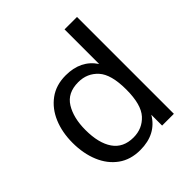

<svg xmlns="http://www.w3.org/2000/svg" viewBox="-192 -836 981 981"><g transform="rotate(-45 299.0 -345.0)"><path d="M264 10Q194 10 145 -25.5Q96 -61 70.5 -122.5Q45 -184 45 -261Q45 -337 70.5 -397.5Q96 -458 145 -494Q194 -530 264 -530Q373 -530 426 -450V-700H516V0H431V-78Q379 10 264 10ZM285 -60Q349 -60 390.5 -105.5Q432 -151 432 -260Q432 -369 390.5 -414.5Q349 -460 285 -460Q207 -460 172.5 -404Q138 -348 138 -261Q138 -166 174.5 -113Q211 -60 285 -60Z"/></g></svg>

Font: Hedvig Letters Sans
Style: Regular
Weight: 400
Designer: Alexander Örn & Tor Weibull
Foundry: Kanon Foundry
Version: Version 1.000; ttfautohint (v1.8.4.7-5d5b)